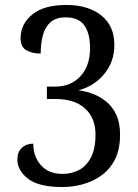

<svg xmlns="http://www.w3.org/2000/svg" viewBox="-20 -744 556 774"><path d="M232 10Q136 10 93 -23.5Q50 -57 50 -101Q50 -131 68 -148Q86 -165 114 -165Q114 -113 145 -78Q176 -43 232 -43Q268 -43 298 -58.5Q328 -74 346.5 -109Q365 -144 365 -202Q365 -268 323 -306.5Q281 -345 203 -345H169V-395H204Q265 -395 304 -436.5Q343 -478 343 -550Q343 -609 320 -641.5Q297 -674 245 -674Q205 -674 183 -654Q161 -634 152.5 -600.5Q144 -567 144 -528Q111 -528 87 -541Q63 -554 63 -590Q63 -647 110 -685.5Q157 -724 248 -724Q335 -724 388 -682Q441 -640 441 -563Q441 -495 400 -445.5Q359 -396 296 -380Q323 -377 352 -366.5Q381 -356 406.5 -336Q432 -316 448 -283Q464 -250 464 -201Q464 -142 443.5 -101.5Q423 -61 388.5 -36.5Q354 -12 313 -1Q272 10 232 10Z"/></svg>

Font: Noto Serif SemiCondensed
Style: Regular
Weight: 400
Width: 4
Designer: Monotype Design Team
Foundry: Monotype Imaging Inc.
Version: Version 2.013